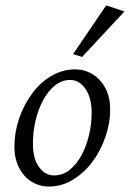

<svg xmlns="http://www.w3.org/2000/svg" viewBox="-20 -681 479 709"><path d="M160.2 7.8Q126 7.8 97.2 -9.8Q68.4 -27.3 50.8 -61Q33.2 -94.7 33.2 -139.6Q33.2 -191.4 50.3 -242.2Q67.4 -293 97.7 -334.5Q127.9 -376 169.4 -400.4Q210.9 -424.8 257.8 -424.8Q292 -424.8 321.3 -407.2Q350.6 -389.6 368.7 -356.4Q386.7 -323.2 386.7 -277.3Q386.7 -225.6 369.1 -174.8Q351.6 -124 320.8 -83Q290 -42 249 -17.1Q208 7.8 160.2 7.8ZM179.7 -33.2Q211.9 -33.2 237.3 -53.7Q262.7 -74.2 280.8 -107.4Q298.8 -140.6 308.6 -181.6Q318.4 -222.7 318.4 -264.6Q318.4 -320.3 295.4 -353Q272.5 -385.7 239.3 -385.7Q208 -385.7 182.6 -365.2Q157.2 -344.7 139.2 -311Q121.1 -277.3 111.3 -235.8Q101.6 -194.3 101.6 -151.4Q101.6 -93.8 124.5 -63.5Q147.5 -33.2 179.7 -33.2ZM283.2 -470.7 250 -481.4 372.1 -661.1 439.5 -638.7Z"/></svg>

Font: Crimson Pro Light
Style: Italic
Weight: 300
Italic angle: -12°
Designer: Jacques Le Bailly
Foundry: Baron von Fonthausen
Version: Version 1.003